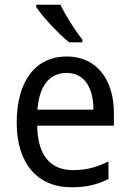

<svg xmlns="http://www.w3.org/2000/svg" viewBox="-20 -852 550 816"><path d="M237 -832H134V-822C159 -783 230 -707 274 -672H330V-684C300 -721 258 -787 237 -832ZM264 -612C132 -612 51 -509 51 -330C51 -160 137 -56 284 -56C347 -56 392 -67 441 -91V-166C391 -141 347 -129 290 -129C193 -129 140 -193 138 -318H464V-372C464 -513 391 -612 264 -612ZM263 -542C342 -542 377 -475 377 -386H139C147 -487 190 -542 263 -542Z"/></svg>

Font: Noto Sans Malayalam UI SemiCondensed
Style: Regular
Weight: 400
Width: 4
Designer: Jelle Bosma - Monotype Design Team
Foundry: Monotype Imaging Inc.
Version: Version 2.104